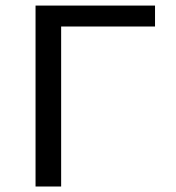

<svg xmlns="http://www.w3.org/2000/svg" viewBox="-20 -679 640 699"><path d="M202.6 0H109.4V-658.7H544.4V-582.5H202.6Z"/></svg>

Font: Courier New
Style: Regular
Weight: 400
Designer: Steve Matteson
Foundry: Ascender Corporation
Version: Version 2.00.3